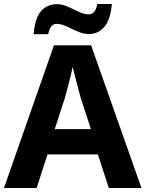

<svg xmlns="http://www.w3.org/2000/svg" viewBox="-20 -945 731 965"><path d="M527 0 472 -169H219L164 0H0L251 -717H438L691 0ZM386 -452Q382 -467 374 -496.5Q366 -526 358 -558Q350 -590 345 -609Q341 -587 333.5 -557Q326 -527 318.5 -499Q311 -471 306 -452L255 -296H437ZM149 -773Q155 -852 185.5 -888Q216 -924 267 -924Q287 -924 307.5 -916.5Q328 -909 349 -898.5Q370 -888 389 -880.5Q408 -873 426 -873Q441 -873 452 -884Q463 -895 469 -925H542Q536 -848 505 -811Q474 -774 427 -774Q405 -774 384 -781.5Q363 -789 342 -799.5Q321 -810 302 -817.5Q283 -825 265 -825Q250 -825 239.5 -814.5Q229 -804 222 -773Z"/></svg>

Font: Noto Sans Syriac Eastern
Style: Bold
Weight: 700
Designer: Patrick Giasson and the Monotype Design Team
Foundry: Monotype Imaging Inc.
Version: Version 3.001